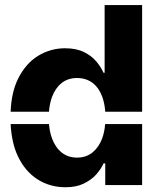

<svg xmlns="http://www.w3.org/2000/svg" viewBox="-20 -747 638 775"><path d="M22.9 -295.9Q25.9 -373.5 52.2 -427.7Q83 -490.2 132.8 -521Q183.1 -552.2 242.7 -552.2Q288.1 -552.2 319.3 -536.6Q350.1 -521.5 369.1 -498.5Q387.2 -477.1 397.9 -453.1H402.3V-726.6H553.7V-295.9H404.8Q402.8 -328.1 392.6 -356.9Q379.4 -392.6 353.5 -412.6Q327.1 -432.1 291 -432.1Q253.9 -432.1 228.5 -411.6Q203.1 -391.1 189.9 -355.5Q179.7 -326.7 177.7 -295.9ZM22.9 -246.1H177.7Q180.7 -212.9 189.9 -188.5Q203.1 -152.3 229 -131.3Q254.9 -110.8 291 -110.8Q327.1 -110.8 353 -131.3Q378.9 -152.3 392.1 -187.5Q402.3 -215.3 404.3 -246.1H553.7V0H404.8V-87.4H397.9Q388.2 -65.4 368.2 -42.5Q348.1 -20.5 317.9 -5.9Q288.1 8.8 243.7 8.8Q181.6 8.8 130.9 -23.4Q80.1 -56.2 51.3 -118.2Q26.9 -170.9 22.9 -246.1Z"/></svg>

Font: Inter Tight Stencil
Style: Bold
Weight: 700
Designer: Rasmus Andersson
Foundry: rsms
Version: Version 3.004;Glyphs 3.1.2 (3151)